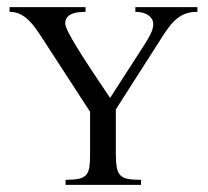

<svg xmlns="http://www.w3.org/2000/svg" viewBox="-20 -519 584 539"><path d="M534.2 -485.8Q515.6 -485.8 502 -481Q488.3 -476.1 477.1 -467Q465.8 -458 456.1 -445.3Q446.3 -432.6 436 -416.5L305.2 -211.9V-86.9Q305.2 -64 307.6 -49.8Q310.1 -35.6 317.4 -27.6Q324.7 -19.5 338.6 -16.8Q352.5 -14.2 376 -14.2V0H164.1V-14.2Q187.5 -14.2 201.2 -17.1Q214.8 -20 221.9 -28.1Q229 -36.1 231 -50.3Q232.9 -64.5 232.9 -86.9V-205.1L97.2 -414.1Q89.4 -426.3 80.3 -439Q71.3 -451.7 60.5 -462.2Q49.8 -472.7 36.6 -479.2Q23.4 -485.8 6.8 -485.8V-499H220.2V-485.8Q212.4 -485.8 202.4 -484.9Q192.4 -483.9 183.6 -480.7Q174.8 -477.5 168.9 -470.9Q163.1 -464.4 163.1 -453.1Q163.1 -445.8 172.1 -428Q181.2 -410.2 195.1 -387.5Q209 -364.7 225.1 -340.1Q241.2 -315.4 255.1 -294.7Q269 -273.9 278.6 -259.8Q288.1 -245.6 289.1 -244.1L388.2 -397.9Q391.1 -402.8 395 -409.2Q398.9 -415.5 402.3 -422.6Q405.8 -429.7 408 -437Q410.2 -444.3 410.2 -450.2Q410.2 -460.4 405.3 -467.3Q400.4 -474.1 393.1 -478.3Q385.7 -482.4 377 -484.1Q368.2 -485.8 359.9 -485.8V-499H534.2Z"/></svg>

Font: Scheherazade
Style: Regular
Weight: 400
Designer: SIL International
Foundry: SIL International
Version: Version 2.100 (build 932/914)